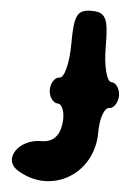

<svg xmlns="http://www.w3.org/2000/svg" viewBox="-57 -927 658 923"><g transform="rotate(5 272.0 -465.5)"><path d="M264 -717C264 -625 245 -550 222 -550C200 -550 180 -521 180 -488C180 -455 201 -425 224 -425C247 -425 262 -381 255 -331C247 -269 216 -238 160 -238C52 -238 -16 -136 60 -88C228 18 430 -100 430 -304C430 -371 449 -425 472 -425C494 -425 514 -455 514 -488C514 -521 494 -550 472 -550C449 -550 430 -625 430 -717C430 -855 416 -883 347 -883C278 -883 264 -855 264 -717Z"/></g></svg>

Font: Hussar Skorodowane
Style: Bold
Weight: 700
Foundry: Cannot Into Space Fonts
Version: Version 0.892